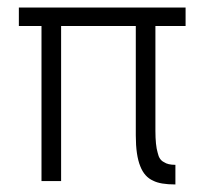

<svg xmlns="http://www.w3.org/2000/svg" viewBox="-20 -480 552 509"><path d="M90 -438V0H142V-438ZM30 -460V-411H472V-460ZM392 -133V-438H340V-121Q340 -68 352 -39Q363 -11 386 -1Q405 9 445 9V-43Q425 -43 415 -50Q402 -56 398 -75Q392 -95 392 -133Z"/></svg>

Font: NM-font
Style: Light
Weight: 500
Designer: ""
Foundry: ""
Version: ""